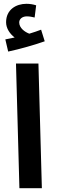

<svg xmlns="http://www.w3.org/2000/svg" viewBox="-20 -989 297 1009"><path d="M23 -718C85 -731 164 -754 215 -772L196 -833C178 -826 157 -819 134 -812C110 -821 81 -842 81 -871C81 -890 98 -903 121 -903C136 -903 149 -900 162 -897L170 -961C155 -966 137 -969 119 -969C65 -969 12 -939 12 -872C12 -839 33 -810 57 -792C44 -789 29 -786 8 -782ZM82 0H200L182 -655H64Z"/></svg>

Font: Noto Sans Arabic UI SmBd
Style: Regular
Weight: 600
Designer: Monotype Design Team, Nadine Chahine and Nizar Qandah
Foundry: Monotype Imaging Inc.
Version: Version 2.010